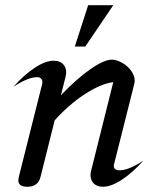

<svg xmlns="http://www.w3.org/2000/svg" viewBox="-20 -708 593 734"><path d="M50 -19Q50 -22 52 -32L141 -386Q142 -389 142 -394Q142 -403 136.5 -408Q131 -413 122 -413Q87 -413 31 -376Q72 -422 113 -449Q154 -476 186 -476Q207 -476 220 -464Q233 -452 233 -431Q233 -423 230 -412L213 -344Q273 -407 325.5 -443.5Q378 -480 408 -480Q425 -480 446 -468.5Q467 -457 481 -438Q495 -419 495 -399Q495 -394 493 -386L417 -84Q415 -80 415 -74Q415 -57 437 -57Q472 -57 528 -94Q487 -48 446 -21Q405 6 373 6Q352 6 339 -6Q326 -18 326 -39Q326 -48 329 -58L413 -394Q366 -388 305 -348.5Q244 -309 189 -248L135 -32Q126 6 84 6Q50 6 50 -19ZM317 -688H413L306 -530H266Z"/></svg>

Font: Srisakdi
Style: Bold
Weight: 700
Designer: Cadson Demak Co.,Ltd.
Foundry: Cadson Demak Co.,Ltd.
Version: Version 1.000